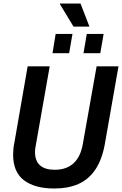

<svg xmlns="http://www.w3.org/2000/svg" viewBox="-20 -1065 697 1097"><path d="M290 12Q179 12 117 -35Q55 -82 55 -181Q55 -196 56.5 -213.5Q58 -231 62 -249L138 -686H264L186 -243Q184 -233 182 -220Q180 -207 180 -197Q180 -146 208.5 -120.5Q237 -95 293 -95Q359 -95 399.5 -131.5Q440 -168 453 -241L532 -686H657L579 -242Q563 -153 525 -96.5Q487 -40 428.5 -14Q370 12 290 12ZM280 -761 298 -871H394L375 -761ZM457 -761 476 -871H572L553 -761ZM400 -913 322 -1042 323 -1045H440L491 -913Z"/></svg>

Font: Archivo SemiCondensed SemiBold
Style: Italic
Weight: 600
Width: 4
Italic angle: -10°
Designer: Hector Gatti
Foundry: Omnibus-Type
Version: Version 2.001